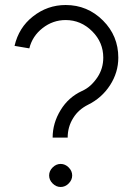

<svg xmlns="http://www.w3.org/2000/svg" viewBox="-20 -732 544 766"><path d="M268 -32Q268 -50 254 -64Q240 -78 222 -78Q204 -78 190 -64Q176 -50 176 -32Q176 -14 190 0Q204 14 222 14Q240 14 254 0Q268 -14 268 -32ZM242 -712Q169 -712 111 -666Q55 -622 38 -549L97 -539Q109 -588 150 -620Q191 -652 242 -652Q303 -652 348 -607Q392 -563 392 -502Q392 -459 369 -424Q357 -406 342 -392Q327 -378 307 -369Q253 -344 222 -293Q190 -241 190 -183H250Q250 -226 272 -261Q283 -279 298 -292Q313 -305 331 -314Q386 -341 419 -392Q452 -443 452 -502Q452 -589 391 -650Q329 -712 242 -712Z"/></svg>

Font: Unageo Variable
Style: Regular
Weight: 300
Designer: Richard Sepsi
Foundry: Richard Sepsi
Version: Version 2.200